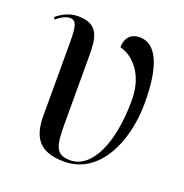

<svg xmlns="http://www.w3.org/2000/svg" viewBox="-105 -639 715 745"><g transform="rotate(20 252.5 -267.0)"><path d="M237 10C382 10 454 -150 454 -310C454 -431 432 -544 348 -544C314 -544 291 -521 291 -482C342 -469 403 -415 403 -303C403 -129 348 -3 257 -3C191 -3 189 -45 189 -147V-408C189 -486 181 -539 96 -539C62 -539 33 -524 9 -504L14 -495C37 -515 57 -522 69 -522C98 -522 101 -492 101 -427V-131C101 -45 130 10 237 10Z"/></g></svg>

Font: Noto Serif Display Condensed
Style: Regular
Weight: 400
Width: 3
Designer: Monotype Design Team
Foundry: Monotype Imaging Inc.
Version: Version 2.009